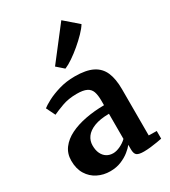

<svg xmlns="http://www.w3.org/2000/svg" viewBox="-213 -983 973 1098"><g transform="rotate(-30 274.0 -434.0)"><path d="M184.5 11Q140 11 102.5 -7.8Q65 -26.5 42.5 -63Q20 -99.5 20 -152.5Q20 -199.5 45.8 -233.8Q71.5 -268 116 -290Q160.5 -312 218.5 -323Q276.5 -334 341 -334.5V-364.5Q341 -401.5 332.8 -424.5Q324.5 -447.5 302.2 -458.2Q280 -469 238.5 -469Q182.5 -469 140 -453.2Q97.5 -437.5 73.5 -426L44.5 -485Q57.5 -496 91 -514Q124.5 -532 173 -546.5Q221.5 -561 278 -561Q351.5 -561 394.8 -539.5Q438 -518 457 -474.2Q476 -430.5 476 -362.5V-57L528.5 -56V-5.5Q517 -3 496.2 0.5Q475.5 4 451.5 6.8Q427.5 9.5 407 9.5Q373.5 9.5 360.8 -0.2Q348 -10 348 -40V-69Q336.5 -53.5 313.2 -34.8Q290 -16 257.5 -2.5Q225 11 184.5 11ZM250 -70Q271.5 -70 297 -82Q322.5 -94 341 -112V-278Q281 -277.5 243 -262.5Q205 -247.5 187 -222.8Q169 -198 169 -167.5Q169 -136 179.5 -114.2Q190 -92.5 208.2 -81.2Q226.5 -70 250 -70ZM254 -626.5 209 -666 372.5 -877.5 461.5 -800.5Q448.5 -779 423.2 -753Q398 -727 367.5 -701.2Q337 -675.5 307.5 -655.5Q278 -635.5 256 -626.5Z"/></g></svg>

Font: Merriweather 36pt
Style: Bold
Weight: 700
Designer: Eben Sorkin
Foundry: Eben Sorkin
Version: Version 2.100